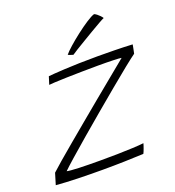

<svg xmlns="http://www.w3.org/2000/svg" viewBox="-160 -822 844 927"><g transform="rotate(-20 262.0 -359.0)"><path d="M420 -3.5Q376 -1.5 321 0Q266 1.5 210.5 1.5Q145 1.5 82.2 -0.2Q19.5 -2 -29 -6L-11.5 -64Q4.5 -79 37.2 -107.2Q70 -135.5 113.5 -171.8Q157 -208 204.8 -248Q252.5 -288 299 -326.2Q345.5 -364.5 384.5 -396.5Q423.5 -428.5 449 -449.5Q474.5 -470.5 480 -475Q475.5 -476 464.8 -476.8Q454 -477.5 438 -478Q422 -478.5 402.2 -478.8Q382.5 -479 360.5 -479Q320 -479 277.2 -478.2Q234.5 -477.5 197.8 -476.5Q161 -475.5 136.2 -474.2Q111.5 -473 107 -472L119.5 -512Q127.5 -513 148.8 -514.5Q170 -516 202.8 -517.8Q235.5 -519.5 278.5 -520.8Q321.5 -522 373 -522Q413.5 -522 458.8 -521.2Q504 -520.5 552.5 -518Q552.5 -516.5 551.2 -510.5Q550 -504.5 548.5 -496.8Q547 -489 545.5 -482.2Q544 -475.5 543.5 -473Q524.5 -459.5 485 -427.8Q445.5 -396 394.5 -353.5Q343.5 -311 289 -265.2Q234.5 -219.5 184.5 -176.5Q134.5 -133.5 97 -100.5Q59.5 -67.5 43.5 -51.5Q58 -48 104.5 -46.2Q151 -44.5 213.5 -44.5Q257.5 -44.5 301.5 -45.2Q345.5 -46 381.5 -47.8Q417.5 -49.5 438 -52Q437 -48 434.8 -41Q432.5 -34 429.8 -26.5Q427 -19 424.5 -12.8Q422 -6.5 420 -3.5ZM427 -719Q433.5 -716.5 440.5 -711Q447.5 -705.5 454 -698.8Q460.5 -692 464.5 -685.5Q457 -682.5 437 -671.2Q417 -660 391 -644.5Q365 -629 339 -613.5Q313 -598 293.2 -585.8Q273.5 -573.5 266.5 -568.5Q264 -569.5 260.2 -570.5Q256.5 -571.5 252.8 -572.8Q249 -574 245.8 -575.5Q242.5 -577 240.5 -578Q251 -591 275.5 -612.8Q300 -634.5 329.5 -657.2Q359 -680 385.5 -697.2Q412 -714.5 427 -719Z"/></g></svg>

Font: Grandstander Thin
Style: Italic
Weight: 100
Italic angle: -15°
Designer: Tyler Finck
Foundry: Etcetera Type Co
Version: Version 1.200